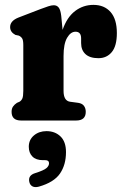

<svg xmlns="http://www.w3.org/2000/svg" viewBox="-20 -494 506 787"><path d="M231 -429 236.5 -371.5Q254.5 -423.5 287.8 -448.8Q321 -474 363 -474Q407.5 -474 433.2 -444.8Q459 -415.5 459 -358.5Q459 -305.5 438.2 -280.5Q417.5 -255.5 383.5 -255.5Q348.5 -255.5 330.5 -272Q312.5 -288.5 312.5 -317.5V-336.5Q312.5 -364 289.5 -364Q269.5 -364 255 -339Q240.5 -314 240.5 -264.5V-121.5Q240.5 -81 267 -77L300.5 -72.5Q317 -70 324.2 -60Q331.5 -50 331.5 -35.5Q331.5 0 292 0H66.5Q27.5 0 27.5 -35.5Q27.5 -48.5 33.2 -57Q39 -65.5 49.5 -72.5L60 -77Q67.5 -81.5 71.5 -90.2Q75.5 -99 75.5 -121.5V-309.5Q75.5 -329 70.8 -336.5Q66 -344 57 -348L43 -351Q21.5 -362.5 21.5 -383Q21.5 -408.5 55.5 -422L146.5 -457Q165 -464 178 -468.2Q191 -472.5 200.5 -472.5Q213 -472.5 220.5 -463.2Q228 -454 231 -429ZM156 162.5Q127.5 162.5 112.8 147.5Q98 132.5 98 107.5Q98 79 119 61.2Q140 43.5 170.5 43.5Q205.5 43.5 228 65.2Q250.5 87 250.5 129.5Q250.5 181.5 225.8 217.5Q201 253.5 139.5 271Q123 275.5 112.8 269.8Q102.5 264 100 251Q94.5 224.5 124.5 215.5Q159.5 204.5 170.2 195.2Q181 186 181 175Q181 162.5 165.5 162.5Z"/></svg>

Font: Fraunces 72pt S100
Style: Bold
Weight: 700
Version: Version 1.000; ttfautohint (v1.8.3)